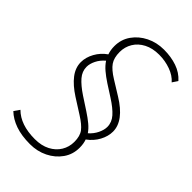

<svg xmlns="http://www.w3.org/2000/svg" viewBox="-278 -797 1070 1070"><g transform="rotate(45 257.0 -262.5)"><path d="M187 188Q120 188 71.5 171Q23 154 -9 123L14 90Q73 149 186 149Q238 149 275.5 129.5Q313 110 333 77Q353 44 353 4Q353 -42 333.5 -67.5Q314 -93 268 -122L180 -178Q124 -214 94 -253Q64 -292 64 -336Q64 -374 85 -412Q106 -450 142 -475Q133 -501 133 -531Q133 -584 162 -625Q191 -666 238.5 -689.5Q286 -713 343 -713Q399 -713 445.5 -697Q492 -681 523 -646L502 -614Q477 -643 434 -658.5Q391 -674 344 -674Q292 -674 254.5 -654.5Q217 -635 197 -602Q177 -569 177 -529Q177 -483 196 -455.5Q215 -428 262 -399L346 -347Q465 -274 465 -189Q465 -152 445 -114.5Q425 -77 388 -50Q397 -26 397 6Q397 59 368 100Q339 141 291.5 164.5Q244 188 187 188ZM105 -340Q105 -304 130.5 -274.5Q156 -245 204 -213L279 -164Q311 -143 334 -124Q357 -105 372 -83Q397 -105 410.5 -133Q424 -161 424 -185Q424 -221 398 -250.5Q372 -280 322 -312L252 -357Q220 -378 196.5 -398Q173 -418 158 -441Q132 -419 118.5 -391.5Q105 -364 105 -340Z"/></g></svg>

Font: Nunito Sans ExtraLight
Style: Italic
Weight: 200
Italic angle: -9°
Designer: Vernon Adams
Foundry: Vernon Adams
Version: Version 3.006; ttfautohint (v1.8.3)